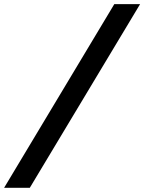

<svg xmlns="http://www.w3.org/2000/svg" viewBox="-26 -806 691 919"><path d="M-6.3 92.8H116.7L644.5 -786.1H521Z"/></svg>

Font: Cascadia Mono SemiBold
Style: Italic
Weight: 600
Italic angle: -10°
Monospace: yes
Designer: Aaron Bell
Foundry: Saja Typeworks
Version: Version 2404.023